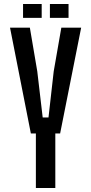

<svg xmlns="http://www.w3.org/2000/svg" viewBox="-20 -938 455 958"><path d="M159 0V-272H134L30 -800H129L166 -582L193 -352H222L248 -582L286 -800H385L280 -272H256V0ZM229 -849V-918H322V-849ZM95 -849V-918H188V-849Z"/></svg>

Font: Big Shoulders Text SemiBold
Style: Regular
Weight: 600
Designer: Patric King
Foundry: XO Type Co
Version: Version 1.000; ttfautohint (v1.8.2)